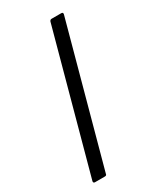

<svg xmlns="http://www.w3.org/2000/svg" viewBox="-224 -848 903 1069"><g transform="rotate(-30 227.5 -313.5)"><path d="M45 129 287 -758Q291 -768 300 -768H362Q375 -768 372 -755L130 132Q129 141 118 141H55Q43 141 45 129Z"/></g></svg>

Font: LINE Seed JP_TTF Regular
Style: Regular
Weight: 400
Designer: LINE & Fontrix & Fontworks
Version: Version 1.002